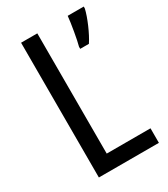

<svg xmlns="http://www.w3.org/2000/svg" viewBox="-178 -891 773 881"><g transform="rotate(-30 208.5 -450.0)"><path d="M80 -93H398V-170H166V-807H80ZM412 -797V-807H327C324 -772 309 -685 301 -658V-647H347C372 -684 403 -756 412 -797Z"/></g></svg>

Font: Noto Sans Kannada UI Condensed
Style: Regular
Weight: 400
Width: 3
Designer: Jelle Bosma - Monotype Design Team
Foundry: Monotype Imaging Inc.
Version: Version 2.005